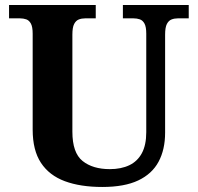

<svg xmlns="http://www.w3.org/2000/svg" viewBox="-20 -734 787 764"><path d="M387 10Q300 10 238 -13Q176 -36 143 -86Q110 -136 110 -218V-600Q110 -627 103 -640Q96 -653 84.5 -657Q73 -661 59 -661H16V-714H361V-661H319Q305 -661 293.5 -656.5Q282 -652 275 -638.5Q268 -625 268 -596V-210Q268 -126 308.5 -93.5Q349 -61 417 -61Q462 -61 494.5 -76.5Q527 -92 544.5 -124.5Q562 -157 562 -208V-600Q562 -627 555 -640Q548 -653 536.5 -657Q525 -661 511 -661H469V-714H731V-661H688Q674 -661 662.5 -656.5Q651 -652 644 -638.5Q637 -625 637 -596V-206Q637 -139 611 -90.5Q585 -42 530 -16Q475 10 387 10Z"/></svg>

Font: Noto Serif Gujarati
Style: Bold
Weight: 700
Version: Version 2.102